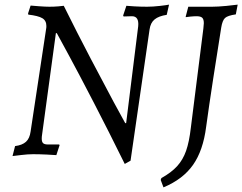

<svg xmlns="http://www.w3.org/2000/svg" viewBox="-20 -665 1045 828"><path d="M709 -645 699 -601Q665 -596 647 -581.5Q629 -567 625 -538L543 28L518 42Q450 -96 385 -221.5Q320 -347 278 -424.5Q236 -502 225 -522H221L161 -81Q160 -76 160 -67Q160 -53 166 -47.5Q172 -42 186 -42H235L237 -39L223 4Q213 3 181 1.5Q149 0 123 0Q100 0 71.5 3.5Q43 7 34 8L45 -35Q76 -39 92 -53.5Q108 -68 112 -98L179 -541Q180 -545 180 -553Q180 -576 162.5 -586.5Q145 -597 102 -602L101 -607L112 -641Q121 -640 149 -638Q177 -636 193 -636Q212 -636 231 -637.5Q250 -639 255 -640Q313 -523 372 -410.5Q431 -298 470 -225.5Q509 -153 520 -134H524L576 -552Q580 -595 549 -595L513 -594L511 -598L525 -640Q534 -639 560.5 -637.5Q587 -636 614 -636Q639 -636 669.5 -639.5Q700 -643 709 -645ZM859 -565Q859 -582 852 -588.5Q845 -595 828 -595Q816 -595 801.5 -593.5Q787 -592 781 -591V-594L792 -636H895Q919 -636 956 -639.5Q993 -643 1005 -645L997 -603Q962 -598 950.5 -587.5Q939 -577 934 -546Q919 -453 900 -329.5Q881 -206 869 -118Q856 -16 812.5 46Q769 108 685 143L673 111L676 103Q719 79 744 51.5Q769 24 782.5 -14.5Q796 -53 803 -114L857 -542Q859 -560 859 -565Z"/></svg>

Font: Alegreya SC
Style: Italic
Weight: 400
Italic angle: -7°
Designer: Juan Pablo del Peral
Foundry: Huerta Tipografica
Version: Version 2.007; ttfautohint (v1.6)